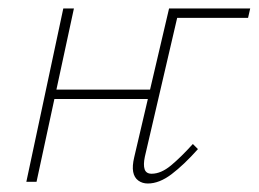

<svg xmlns="http://www.w3.org/2000/svg" viewBox="-20 -428 609 452"><path d="M328 4Q315 4 305.5 -3Q296 -10 293.5 -23.5Q291 -37 296 -58L378 -408L402 -407L321 -59Q317 -40 320.5 -29.5Q324 -19 337 -19Q359 -19 382.5 -38.5Q406 -58 434 -89L446 -77Q413 -40 384 -18Q355 4 328 4ZM42 0 129 -408H154L66 0ZM94 -195 99 -217H350L345 -195ZM387 -386 378 -408H569L564 -386Z"/></svg>

Font: Ysabeau Infant Thin
Style: Italic
Weight: 250
Italic angle: -12°
Designer: Christian Thalmann (Catharsis Fonts)
Version: Version 2.001;gftools[0.9.30]; featfreeze: ss01,ss02,lnum